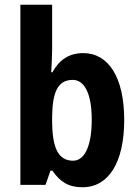

<svg xmlns="http://www.w3.org/2000/svg" viewBox="-20 -846 580 810"><path d="M200 -640V-826H66V-66H172L193 -126H201C234 -78 270 -56 328 -56C438 -56 504 -160 504 -340C504 -521 437 -622 331 -622C272 -622 230 -594 201 -541H196C198 -574 200 -614 200 -640ZM287 -509C335 -509 367 -453 367 -342C367 -225 335 -168 288 -168C225 -168 200 -224 200 -336V-358C202 -454 222 -509 287 -509Z"/></svg>

Font: Noto Sans Malayalam UI Condensed
Style: Bold
Weight: 700
Width: 3
Designer: Jelle Bosma - Monotype Design Team
Foundry: Monotype Imaging Inc.
Version: Version 2.104